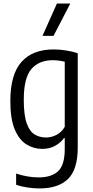

<svg xmlns="http://www.w3.org/2000/svg" viewBox="-20 -828 520 1078"><path d="M201.5 230Q170.5 230 134.8 224.8Q99 219.5 70.5 209V146.5Q135.5 168 197 168Q269.5 168 306.5 133Q343.5 98 343.5 9.5V-52.5H339Q321.5 -27.5 290.2 -9.8Q259 8 216.5 8Q170 8 129.2 -16.8Q88.5 -41.5 63.2 -100.2Q38 -159 38 -260.5Q38 -410 100.5 -480.2Q163 -550.5 281.5 -550.5Q315 -550.5 352.2 -544.5Q389.5 -538.5 416.5 -529V-1Q416.5 124 361.8 177Q307 230 201.5 230ZM239 -56Q269 -56 298 -71.2Q327 -86.5 343.5 -116V-482Q330.5 -485 312 -487.5Q293.5 -490 277 -490Q198.5 -490 156 -440.2Q113.5 -390.5 113.5 -267.5Q113.5 -181.5 130 -135.5Q146.5 -89.5 174.8 -72.8Q203 -56 239 -56ZM218.5 -626.5 299.5 -808H374.5L280.5 -626.5Z"/></svg>

Font: Encode Sans Condensed
Style: Regular
Weight: 400
Width: 3
Designer: Multiple Designers
Foundry: Impallari Type
Version: Version 3.000; ttfautohint (v1.8.3) -l 8 -r 50 -G 200 -x 14 